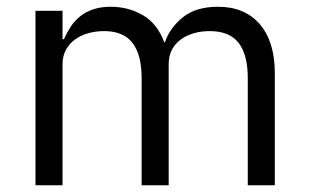

<svg xmlns="http://www.w3.org/2000/svg" viewBox="-20 -548 913 568"><path d="M85 0V-516H165V-432H169Q178 -452 189.5 -469.5Q201 -487 217.5 -500Q234 -513 256 -520.5Q278 -528 308 -528Q359 -528 402 -503.5Q445 -479 466 -423H468Q482 -465 520.5 -496.5Q559 -528 625 -528Q704 -528 748.5 -476.5Q793 -425 793 -331V0H713V-317Q713 -386 686 -421Q659 -456 600 -456Q576 -456 554.5 -450Q533 -444 516 -432Q499 -420 489 -401.5Q479 -383 479 -358V0H399V-317Q399 -386 372 -421Q345 -456 288 -456Q264 -456 242 -450Q220 -444 203 -432Q186 -420 175.5 -401.5Q165 -383 165 -358V0Z"/></svg>

Font: IBM Plex Sans Thai Looped
Style: Regular
Weight: 400
Designer: Mike Abbink, Paul van der Laan, Pieter van Rosmalen, Ben Mitchell, Mark Frömberg
Foundry: Bold Monday
Version: Version 1.1